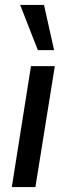

<svg xmlns="http://www.w3.org/2000/svg" viewBox="-20 -761 270 781"><path d="M28 0 106 -492H203L124 0ZM134 -557 62 -741H159L200 -557Z"/></svg>

Font: Nunito Sans 10pt Condensed SemiBold
Style: Italic
Weight: 600
Width: 3
Italic angle: -9°
Designer: Vernon Adams
Foundry: Vernon Adams
Version: Version 3.101;gftools[0.9.27]